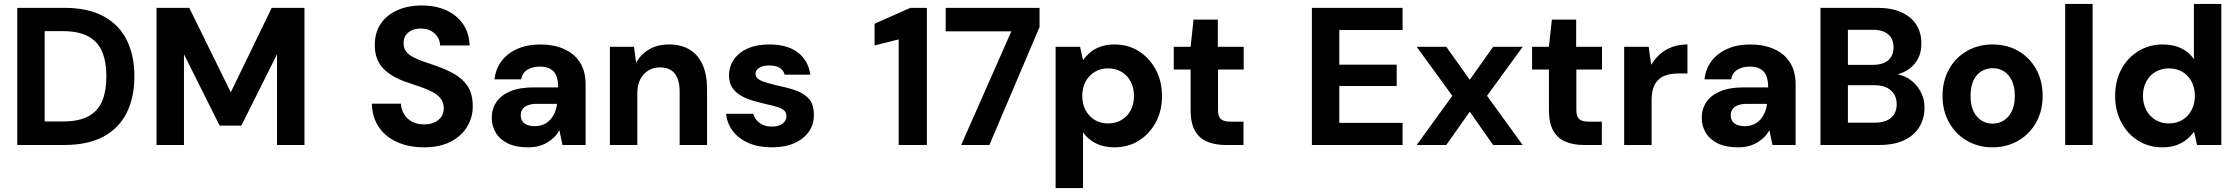

<svg xmlns="http://www.w3.org/2000/svg" viewBox="-20 -740 11424 980"><path d="M68 0V-700H308Q430 -700 509.5 -656.5Q589 -613 627.5 -534.5Q666 -456 666 -350Q666 -245 627.5 -166Q589 -87 509.5 -43.5Q430 0 307 0ZM208 -120H300Q384 -120 433 -147.5Q482 -175 502.5 -226.5Q523 -278 523 -350Q523 -422 502.5 -473.5Q482 -525 433 -553Q384 -581 300 -581H208Z M779 0V-700H946L1158 -269L1367 -700H1534V0H1394V-463L1212 -99H1101L919 -463V0Z M2144 12Q2069 12 2009 -14Q1949 -40 1914.5 -90Q1880 -140 1878 -211H2026Q2028 -181 2042.5 -157Q2057 -133 2083 -119Q2109 -105 2144 -105Q2174 -105 2196.5 -115Q2219 -125 2232 -143Q2245 -161 2245 -187Q2245 -216 2230.5 -235.5Q2216 -255 2190.5 -269Q2165 -283 2132 -294.5Q2099 -306 2063 -318Q1980 -345 1936.5 -390Q1893 -435 1893 -510Q1893 -574 1923.5 -619Q1954 -664 2008.5 -688Q2063 -712 2132 -712Q2204 -712 2258 -687.5Q2312 -663 2343.5 -617Q2375 -571 2377 -508H2226Q2226 -531 2214 -550.5Q2202 -570 2180.5 -582Q2159 -594 2131 -594Q2105 -595 2084.5 -586.5Q2064 -578 2052 -561.5Q2040 -545 2040 -520Q2040 -495 2052 -478.5Q2064 -462 2086 -450Q2108 -438 2137 -427.5Q2166 -417 2200 -406Q2253 -388 2297 -363.5Q2341 -339 2367 -300Q2393 -261 2393 -197Q2393 -141 2364.5 -93.5Q2336 -46 2280.5 -17Q2225 12 2144 12Z M2675 12Q2612 12 2571 -8.5Q2530 -29 2510 -63.5Q2490 -98 2490 -139Q2490 -184 2513.5 -219Q2537 -254 2584.5 -274Q2632 -294 2705 -294H2829Q2829 -330 2819.5 -353Q2810 -376 2789.5 -388Q2769 -400 2735 -400Q2698 -400 2672 -384Q2646 -368 2640 -335H2504Q2510 -389 2540.5 -429Q2571 -469 2621.5 -491Q2672 -513 2736 -513Q2807 -513 2859.5 -489.5Q2912 -466 2940.5 -421Q2969 -376 2969 -310V0H2851L2835 -76Q2825 -56 2809.5 -40.5Q2794 -25 2774 -13Q2754 -1 2729.5 5.5Q2705 12 2675 12ZM2709 -96Q2734 -96 2754 -104.5Q2774 -113 2788 -128.5Q2802 -144 2811 -164.5Q2820 -185 2823 -209V-210H2721Q2693 -210 2674 -202.5Q2655 -195 2646.5 -182Q2638 -169 2638 -151Q2638 -133 2647 -120.5Q2656 -108 2672 -102Q2688 -96 2709 -96Z M3093 0V-501H3216L3227 -420Q3250 -462 3292.5 -487.5Q3335 -513 3395 -513Q3457 -513 3500 -487Q3543 -461 3566 -410Q3589 -359 3589 -286V0H3449V-273Q3449 -332 3424.5 -364Q3400 -396 3347 -396Q3315 -396 3289 -380Q3263 -364 3248 -335Q3233 -306 3233 -265V0Z M3921 12Q3852 12 3801 -10Q3750 -32 3720.5 -71Q3691 -110 3686 -159H3825Q3830 -141 3842 -126.5Q3854 -112 3873.5 -103Q3893 -94 3919 -94Q3945 -94 3961.5 -101.5Q3978 -109 3986 -121Q3994 -133 3994 -146Q3994 -166 3982 -176.5Q3970 -187 3947.5 -194Q3925 -201 3893 -208Q3858 -216 3823.5 -226Q3789 -236 3761.5 -252Q3734 -268 3717.5 -293Q3701 -318 3701 -355Q3701 -399 3725.5 -435.5Q3750 -472 3796 -492.5Q3842 -513 3907 -513Q3999 -513 4052.5 -472Q4106 -431 4116 -359H3985Q3979 -382 3959 -394Q3939 -406 3907 -406Q3873 -406 3854.5 -393.5Q3836 -381 3836 -363Q3836 -349 3848.5 -338.5Q3861 -328 3883.5 -321Q3906 -314 3938 -306Q3996 -294 4040 -279Q4084 -264 4109 -235.5Q4134 -207 4134 -154Q4135 -106 4109 -68.5Q4083 -31 4035 -9.5Q3987 12 3921 12Z M4567 0V-539L4444 -508V-619L4627 -700H4711V0Z M4886 0 5142 -580H4807V-700H5286V-602L5030 0Z M5368 220V-501H5493L5508 -433Q5524 -455 5546 -473.5Q5568 -492 5598.5 -502.5Q5629 -513 5669 -513Q5739 -513 5793 -478.5Q5847 -444 5879 -385Q5911 -326 5911 -249Q5911 -174 5879 -115Q5847 -56 5792.5 -22Q5738 12 5669 12Q5614 12 5574 -8Q5534 -28 5508 -64V220ZM5636 -110Q5675 -110 5705 -128Q5735 -146 5751.5 -177.5Q5768 -209 5768 -250Q5768 -291 5751.5 -323Q5735 -355 5705 -373Q5675 -391 5636 -391Q5597 -391 5567.5 -373Q5538 -355 5521 -323.5Q5504 -292 5504 -251Q5504 -209 5521 -177.5Q5538 -146 5567.5 -128Q5597 -110 5636 -110Z M6235 0Q6182 0 6141.5 -17Q6101 -34 6079 -73Q6057 -112 6057 -179V-385H5971V-501H6057L6072 -640H6196V-501H6328V-385H6197V-178Q6197 -145 6211.5 -132Q6226 -119 6261 -119H6327V0Z M6676 0V-700H7139V-587H6816V-410H7109V-301H6816V-113H7139V0Z M7211 0 7393 -251 7211 -501H7362L7482 -333L7601 -501H7752L7570 -251L7752 0H7601L7482 -170L7362 0Z M8064 0Q8011 0 7970.5 -17Q7930 -34 7908 -73Q7886 -112 7886 -179V-385H7800V-501H7886L7901 -640H8025V-501H8157V-385H8026V-178Q8026 -145 8040.5 -132Q8055 -119 8090 -119H8156V0Z M8270 0V-501H8395L8408 -409Q8427 -441 8454 -464.5Q8481 -488 8516 -500.5Q8551 -513 8593 -513V-365H8548Q8518 -365 8492.5 -358.5Q8467 -352 8448.5 -336.5Q8430 -321 8420 -294Q8410 -267 8410 -227V0Z M8851 12Q8788 12 8747 -8.5Q8706 -29 8686 -63.5Q8666 -98 8666 -139Q8666 -184 8689.5 -219Q8713 -254 8760.5 -274Q8808 -294 8881 -294H9005Q9005 -330 8995.5 -353Q8986 -376 8965.5 -388Q8945 -400 8911 -400Q8874 -400 8848 -384Q8822 -368 8816 -335H8680Q8686 -389 8716.5 -429Q8747 -469 8797.5 -491Q8848 -513 8912 -513Q8983 -513 9035.5 -489.5Q9088 -466 9116.5 -421Q9145 -376 9145 -310V0H9027L9011 -76Q9001 -56 8985.5 -40.5Q8970 -25 8950 -13Q8930 -1 8905.5 5.5Q8881 12 8851 12ZM8885 -96Q8910 -96 8930 -104.5Q8950 -113 8964 -128.5Q8978 -144 8987 -164.5Q8996 -185 8999 -209V-210H8897Q8869 -210 8850 -202.5Q8831 -195 8822.5 -182Q8814 -169 8814 -151Q8814 -133 8823 -120.5Q8832 -108 8848 -102Q8864 -96 8885 -96Z M9272 0V-700H9563Q9635 -700 9685.5 -677Q9736 -654 9761.5 -613.5Q9787 -573 9787 -519Q9787 -467 9764.5 -431Q9742 -395 9704 -375.5Q9666 -356 9622 -353L9637 -364Q9686 -362 9723 -338Q9760 -314 9781.5 -275.5Q9803 -237 9803 -191Q9803 -135 9776.5 -91.5Q9750 -48 9698.5 -24Q9647 0 9573 0ZM9412 -114H9550Q9603 -114 9632 -138.5Q9661 -163 9661 -208Q9661 -253 9631 -279Q9601 -305 9548 -305H9412ZM9412 -409H9539Q9591 -409 9618 -432.5Q9645 -456 9645 -499Q9645 -541 9618 -564.5Q9591 -588 9538 -588H9412Z M10150 12Q10078 12 10020 -21.5Q9962 -55 9928.5 -114.5Q9895 -174 9895 -250Q9895 -328 9928.5 -387.5Q9962 -447 10020 -480Q10078 -513 10150 -513Q10224 -513 10281.5 -480Q10339 -447 10372.5 -387.5Q10406 -328 10406 -250Q10406 -174 10372.5 -114.5Q10339 -55 10281 -21.5Q10223 12 10150 12ZM10150 -109Q10182 -109 10207.5 -125Q10233 -141 10248.5 -172.5Q10264 -204 10264 -251Q10264 -298 10248.5 -329.5Q10233 -361 10208 -376.5Q10183 -392 10151 -392Q10120 -392 10094 -376.5Q10068 -361 10053 -329.5Q10038 -298 10038 -250Q10038 -204 10053 -172.5Q10068 -141 10093.5 -125Q10119 -109 10150 -109Z M10521 0V-720H10661V0Z M11017 12Q10948 12 10893.5 -22Q10839 -56 10807.5 -115.5Q10776 -175 10776 -250Q10776 -327 10807.5 -386Q10839 -445 10894.5 -479Q10950 -513 11019 -513Q11073 -513 11113.5 -493.5Q11154 -474 11178 -438V-720H11318V0H11194L11179 -68Q11163 -46 11141 -28Q11119 -10 11088.5 1Q11058 12 11017 12ZM11050 -110Q11090 -110 11119.5 -128Q11149 -146 11166 -178Q11183 -210 11183 -251Q11183 -292 11166 -324Q11149 -356 11119 -373.5Q11089 -391 11050 -391Q11013 -391 10982.5 -373.5Q10952 -356 10935 -324Q10918 -292 10918 -251Q10918 -210 10935 -178Q10952 -146 10982 -128Q11012 -110 11050 -110Z"/></svg>

Font: DM Sans 17pt ExtraBold
Style: Regular
Weight: 800
Version: Version 4.004;gftools[0.9.30]